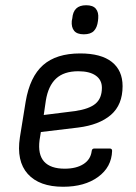

<svg xmlns="http://www.w3.org/2000/svg" viewBox="-20 -702 519 733"><path d="M221 11Q130 11 86 -38Q42 -87 56 -178L78 -314Q94 -409 144.5 -453.5Q195 -498 286 -498Q366 -498 407 -465.5Q448 -433 448 -373Q448 -302 403.5 -263.5Q359 -225 278 -215L136 -198L131 -167Q124 -112 148.5 -85Q173 -58 227 -58Q271 -58 298.5 -75.5Q326 -93 330 -125Q331 -135 340 -135H399Q408 -135 408 -126Q406 -64 354.5 -26.5Q303 11 221 11ZM147 -263 267 -278Q321 -286 345 -306.5Q369 -327 369 -367Q369 -397 345.5 -413.5Q322 -430 279 -430Q224 -430 194 -402Q164 -374 155 -318ZM300 -571Q274 -571 263 -584.5Q252 -598 254 -622L256 -632Q258 -657 271 -669.5Q284 -682 309 -682Q335 -682 346 -668.5Q357 -655 355 -632L354 -622Q351 -597 338.5 -584Q326 -571 300 -571Z"/></svg>

Font: Sofia Sans Semi Condensed
Style: Italic
Weight: 400
Italic angle: -9°
Designer: Botio Nikoltchev, Ani Petrova
Foundry: lettersoup
Version: Version 4.101